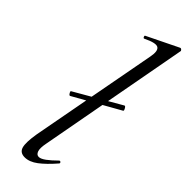

<svg xmlns="http://www.w3.org/2000/svg" viewBox="-252 -735 752 752"><g transform="rotate(45 124.5 -358.5)"><path d="M52 -287Q48 -285 43 -293.5Q38 -302 42 -303L229 -411Q233 -413 238 -404Q243 -395 240 -393ZM96 9Q70 9 63.5 -13Q57 -35 66 -89L165 -619Q172 -655 158 -664Q144 -673 99 -651Q95 -649 92.5 -655Q90 -661 94 -662L223 -725Q227 -727 231 -723Q235 -719 234 -717L118 -89Q112 -59 117 -45Q122 -31 134 -31Q145 -31 162 -43.5Q179 -56 200 -77Q204 -81 208 -77Q212 -73 208 -69Q176 -32 149 -11.5Q122 9 96 9Z"/></g></svg>

Font: Cormorant
Style: Italic
Weight: 400
Italic angle: -10°
Designer: Christian Thalmann (Catharsis Fonts)
Foundry: Catharsis Fonts
Version: Version 4.000